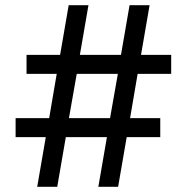

<svg xmlns="http://www.w3.org/2000/svg" viewBox="-20 -718 718 738"><path d="M391 -191H233L200 0H123L156 -191H40V-264H169L198 -434H82V-507H211L244 -698H320L287 -507H445L478 -698H555L522 -507H638V-434H509L480 -264H596V-191H467L434 0H358ZM403 -264 433 -434H275L245 -264Z"/></svg>

Font: IBM Plex Sans Thai Looped Medium
Style: Regular
Weight: 500
Designer: Mike Abbink, Paul van der Laan, Pieter van Rosmalen, Ben Mitchell, Mark Frömberg
Foundry: Bold Monday
Version: Version 1.1